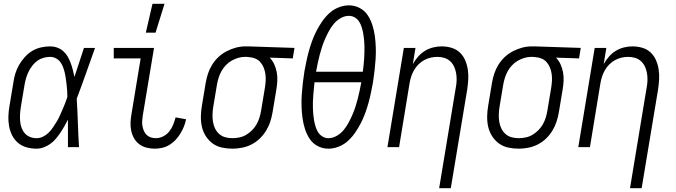

<svg xmlns="http://www.w3.org/2000/svg" viewBox="-20 -771 3540 1006"><path d="M172 8Q145 8 119.5 1Q94 -6 74.5 -22.5Q55 -39 43.5 -62Q32 -85 27.5 -110.5Q23 -136 24 -163Q25 -190 30 -218L50 -338Q53 -361 60 -384.5Q67 -408 79.5 -430Q92 -452 109.5 -471.5Q127 -491 148.5 -504Q170 -517 194.5 -522.5Q219 -528 242 -528Q262 -528 280 -521.5Q298 -515 312 -502.5Q326 -490 335 -474Q344 -458 350.5 -440.5Q357 -423 361.5 -405Q366 -387 370 -368Q382 -406 395 -444Q408 -482 420 -520H478Q454 -453 430.5 -386.5Q407 -320 382 -254Q386 -191 388 -127Q390 -63 394 0H336Q336 -36 336 -72Q336 -108 336 -144Q327 -127 317.5 -110Q308 -93 297 -76.5Q286 -60 273 -44.5Q260 -29 244 -17.5Q228 -6 209 1Q190 8 172 8ZM172 -47Q189 -47 205.5 -55Q222 -63 235 -76Q248 -89 258 -104Q268 -119 277.5 -134.5Q287 -150 294 -166Q301 -182 308 -198Q315 -214 321.5 -230.5Q328 -247 333 -263Q333 -279 332 -295Q331 -311 329 -327Q327 -343 325 -358.5Q323 -374 319.5 -389Q316 -404 310.5 -419Q305 -434 296 -446Q287 -458 273 -465.5Q259 -473 242 -473Q225 -473 207.5 -468Q190 -463 175.5 -452.5Q161 -442 149.5 -427Q138 -412 130 -396Q122 -380 117 -363Q112 -346 109 -329L89 -209Q86 -190 85 -172Q84 -154 85.5 -136Q87 -118 93 -101.5Q99 -85 110 -72.5Q121 -60 137 -53.5Q153 -47 172 -47Z M791 8Q769 8 747.5 2.5Q726 -3 709.5 -15.5Q693 -28 682.5 -46.5Q672 -65 667.5 -86Q663 -107 664 -129.5Q665 -152 669 -174L717 -465H576V-520H787L728 -165Q726 -151 725 -137Q724 -123 726.5 -110Q729 -97 734 -85Q739 -73 748.5 -64Q758 -55 770.5 -51Q783 -47 797 -47Q816 -47 835 -56.5Q854 -66 867 -82.5Q880 -99 887.5 -118Q895 -137 900 -156L955 -146Q951 -126 943.5 -107.5Q936 -89 925 -71Q914 -53 900 -38Q886 -23 868 -12Q850 -1 830 3.5Q810 8 791 8ZM744 -600 779 -751H842L795 -600Z M1198 8Q1169 8 1142 2Q1115 -4 1094 -19.5Q1073 -35 1058.5 -57.5Q1044 -80 1038 -106.5Q1032 -133 1032.5 -161Q1033 -189 1038 -218L1058 -338Q1062 -362 1070 -386Q1078 -410 1092 -432.5Q1106 -455 1125.5 -473Q1145 -491 1168.5 -503Q1192 -515 1216.5 -521.5Q1241 -528 1266 -528H1281L1523 -520L1514 -465L1393 -469Q1408 -454 1417 -434Q1426 -414 1430 -392.5Q1434 -371 1433 -348Q1432 -325 1428 -302L1408 -182Q1404 -158 1396 -133.5Q1388 -109 1374 -86Q1360 -63 1340.5 -44.5Q1321 -26 1297.5 -14Q1274 -2 1248 3Q1222 8 1198 8ZM1198 -47Q1216 -47 1235 -51Q1254 -55 1270.5 -65Q1287 -75 1301 -89Q1315 -103 1324.5 -120Q1334 -137 1339.5 -155Q1345 -173 1348 -191L1368 -311Q1371 -330 1372 -348Q1373 -366 1370.5 -383.5Q1368 -401 1361.5 -417Q1355 -433 1344 -445.5Q1333 -458 1317 -464.5Q1301 -471 1282 -472L1272 -473H1263Q1245 -473 1227 -467.5Q1209 -462 1192.5 -452.5Q1176 -443 1162.5 -428.5Q1149 -414 1140 -397.5Q1131 -381 1125.5 -363.5Q1120 -346 1117 -329L1097 -209Q1094 -189 1093.5 -170Q1093 -151 1096 -132.5Q1099 -114 1107 -97.5Q1115 -81 1128.5 -69Q1142 -57 1160 -52Q1178 -47 1198 -47Z M1701 8Q1670 8 1644 -6Q1618 -20 1602.5 -43.5Q1587 -67 1578 -95Q1569 -123 1565 -152.5Q1561 -182 1560 -212.5Q1559 -243 1561 -273.5Q1563 -304 1566.5 -335Q1570 -366 1575 -397Q1580 -424 1585.5 -450.5Q1591 -477 1598.5 -504Q1606 -531 1615.5 -557Q1625 -583 1638 -608.5Q1651 -634 1667.5 -658Q1684 -682 1705 -701.5Q1726 -721 1753.5 -732Q1781 -743 1808 -743Q1839 -743 1865 -729Q1891 -715 1906.5 -691.5Q1922 -668 1931 -640Q1940 -612 1944 -582.5Q1948 -553 1949 -522.5Q1950 -492 1948 -461.5Q1946 -431 1942.5 -400Q1939 -369 1934 -338Q1929 -311 1923.5 -284.5Q1918 -258 1910.5 -231Q1903 -204 1893.5 -178Q1884 -152 1871 -126.5Q1858 -101 1841.5 -77Q1825 -53 1804 -33.5Q1783 -14 1755.5 -3Q1728 8 1701 8ZM1636 -395H1881Q1883 -412 1885 -429Q1887 -446 1888 -463Q1889 -480 1889.5 -497Q1890 -514 1889.5 -531Q1889 -548 1887.5 -564.5Q1886 -581 1883 -597Q1880 -613 1875 -629Q1870 -645 1861.5 -658Q1853 -671 1839 -679.5Q1825 -688 1808 -688Q1786 -688 1765 -676Q1744 -664 1729 -646Q1714 -628 1703 -607.5Q1692 -587 1683 -566.5Q1674 -546 1667 -524.5Q1660 -503 1654.5 -481.5Q1649 -460 1644.5 -438.5Q1640 -417 1636 -395ZM1701 -47Q1723 -47 1744 -59Q1765 -71 1780 -89Q1795 -107 1806 -127.5Q1817 -148 1826 -168.5Q1835 -189 1842 -210.5Q1849 -232 1854.5 -253.5Q1860 -275 1864.5 -296.5Q1869 -318 1873 -340H1628Q1626 -323 1624.5 -306Q1623 -289 1621.5 -272Q1620 -255 1619.5 -238Q1619 -221 1619.5 -204Q1620 -187 1621.5 -170.5Q1623 -154 1626 -138Q1629 -122 1634 -106Q1639 -90 1647.5 -77Q1656 -64 1670 -55.5Q1684 -47 1701 -47Z M2281 215 2368 -311Q2372 -331 2372.5 -350Q2373 -369 2370 -387Q2367 -405 2359.5 -421.5Q2352 -438 2339 -450Q2326 -462 2308.5 -467.5Q2291 -473 2271 -473Q2254 -473 2236.5 -469Q2219 -465 2202.5 -456Q2186 -447 2172.5 -433.5Q2159 -420 2149.5 -403.5Q2140 -387 2134.5 -370Q2129 -353 2126 -335L2071 0H2010L2096 -520H2157L2143 -435Q2154 -455 2170 -473.5Q2186 -492 2206.5 -504.5Q2227 -517 2249.5 -522.5Q2272 -528 2294 -528Q2321 -528 2346 -520.5Q2371 -513 2389 -496Q2407 -479 2417 -456Q2427 -433 2431 -407.5Q2435 -382 2433.5 -355.5Q2432 -329 2428 -302L2342 215Z M2698 8Q2669 8 2642 2Q2615 -4 2594 -19.5Q2573 -35 2558.5 -57.5Q2544 -80 2538 -106.5Q2532 -133 2532.5 -161Q2533 -189 2538 -218L2558 -338Q2562 -362 2570 -386Q2578 -410 2592 -432.5Q2606 -455 2625.5 -473Q2645 -491 2668.5 -503Q2692 -515 2716.5 -521.5Q2741 -528 2766 -528H2781L3023 -520L3014 -465L2893 -469Q2908 -454 2917 -434Q2926 -414 2930 -392.5Q2934 -371 2933 -348Q2932 -325 2928 -302L2908 -182Q2904 -158 2896 -133.5Q2888 -109 2874 -86Q2860 -63 2840.5 -44.5Q2821 -26 2797.5 -14Q2774 -2 2748 3Q2722 8 2698 8ZM2698 -47Q2716 -47 2735 -51Q2754 -55 2770.5 -65Q2787 -75 2801 -89Q2815 -103 2824.5 -120Q2834 -137 2839.5 -155Q2845 -173 2848 -191L2868 -311Q2871 -330 2872 -348Q2873 -366 2870.5 -383.5Q2868 -401 2861.5 -417Q2855 -433 2844 -445.5Q2833 -458 2817 -464.5Q2801 -471 2782 -472L2772 -473H2763Q2745 -473 2727 -467.5Q2709 -462 2692.5 -452.5Q2676 -443 2662.5 -428.5Q2649 -414 2640 -397.5Q2631 -381 2625.5 -363.5Q2620 -346 2617 -329L2597 -209Q2594 -189 2593.5 -170Q2593 -151 2596 -132.5Q2599 -114 2607 -97.5Q2615 -81 2628.5 -69Q2642 -57 2660 -52Q2678 -47 2698 -47Z M3281 215 3368 -311Q3372 -331 3372.5 -350Q3373 -369 3370 -387Q3367 -405 3359.5 -421.5Q3352 -438 3339 -450Q3326 -462 3308.5 -467.5Q3291 -473 3271 -473Q3254 -473 3236.5 -469Q3219 -465 3202.5 -456Q3186 -447 3172.5 -433.5Q3159 -420 3149.5 -403.5Q3140 -387 3134.5 -370Q3129 -353 3126 -335L3071 0H3010L3096 -520H3157L3143 -435Q3154 -455 3170 -473.5Q3186 -492 3206.5 -504.5Q3227 -517 3249.5 -522.5Q3272 -528 3294 -528Q3321 -528 3346 -520.5Q3371 -513 3389 -496Q3407 -479 3417 -456Q3427 -433 3431 -407.5Q3435 -382 3433.5 -355.5Q3432 -329 3428 -302L3342 215Z"/></svg>

Font: Iosevka Light
Style: Italic
Weight: 300
Italic angle: -9°
Monospace: yes
Designer: Belleve Invis
Foundry: Belleve Invis
Version: Version 32.5.0; ttfautohint (v1.8.4)